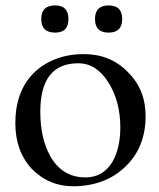

<svg xmlns="http://www.w3.org/2000/svg" viewBox="-20 -663 576 694"><path d="M421.7 -594.3Q421.7 -545.1 372.6 -545.1Q323.4 -545.1 323.4 -594.3Q323.4 -643.4 372.6 -643.4Q421.7 -643.4 421.7 -594.3ZM227.4 -594.3Q227.4 -545.1 179.4 -545.1Q129.1 -545.1 129.1 -594.3Q129.1 -643.4 179.4 -643.4Q227.4 -643.4 227.4 -594.3ZM506.3 -243.4Q506.3 -131.4 434.3 -61.7Q363.4 8 249.1 10.3Q157.7 11.4 94.9 -52.6Q35.4 -116.6 35.4 -218.3Q35.4 -274.3 52 -320Q68.6 -365.7 101.1 -398.3Q133.7 -430.9 180 -449.1Q226.3 -467.4 283.4 -467.4Q379.4 -467.4 442.3 -402.3Q506.3 -339.4 506.3 -243.4ZM414.9 -202.3Q414.9 -297.1 371.4 -365.7Q328 -434.3 262.9 -434.3Q125.7 -434.3 125.7 -259.4Q125.7 -165.7 160 -101.7Q203.4 -21.7 289.1 -21.7Q352 -21.7 386.3 -77.7Q414.9 -128 414.9 -202.3Z"/></svg>

Font: t
Style: Regular
Weight: 400
Designer: Takis Katsoulidis and George D. Matthiopoulos
Foundry: Takis Katsoulidis and George D. Matthiopoulos
Version: Version 1.0 ; ttfautohint (v1.8.1)